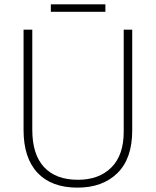

<svg xmlns="http://www.w3.org/2000/svg" viewBox="-20 -850 714 880"><path d="M586 -714V-252Q586 -123 518 -56.5Q450 10 335 10Q216 10 152 -58Q88 -126 88 -254V-714H128V-255Q128 -142 182 -84Q236 -26 337 -26Q434 -26 490.5 -82.5Q547 -139 547 -246V-714ZM463 -830V-796H213V-830Z"/></svg>

Font: Noto Sans Disp ExtLt
Style: Regular
Weight: 200
Designer: Monotype Design Team
Foundry: Monotype Imaging Inc.
Version: Version 2.000;GOOG;noto-source:20170915:90ef993387c0